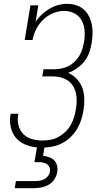

<svg xmlns="http://www.w3.org/2000/svg" viewBox="-20 -763 540 1003"><path d="M57 220 63 183H163Q175 183 187.5 181Q200 179 211.5 173Q223 167 231 156.5Q239 146 241 134Q243 122 238.5 111Q234 100 224.5 94Q215 88 203.5 86Q192 84 180 84H160L173 7Q140 4 110.5 -8.5Q81 -21 62 -44.5Q43 -68 36 -99.5Q29 -131 35 -164L36 -169H76L75 -165Q70 -137 76.5 -109.5Q83 -82 101.5 -63Q120 -44 147 -36.5Q174 -29 202 -29Q223 -29 244.5 -33Q266 -37 285 -47.5Q304 -58 321 -74Q338 -90 349 -109.5Q360 -129 366.5 -149.5Q373 -170 376 -191Q380 -213 380.5 -234.5Q381 -256 376.5 -276.5Q372 -297 361.5 -314Q351 -331 334 -342.5Q317 -354 296.5 -359Q276 -364 254 -364H201L207 -401H260Q279 -401 298 -404.5Q317 -408 335 -416.5Q353 -425 368 -439Q383 -453 393.5 -470Q404 -487 409.5 -505.5Q415 -524 419 -543Q424 -573 422 -602Q420 -631 407 -655.5Q394 -680 369 -693Q344 -706 315 -706Q286 -706 257 -694Q228 -682 205.5 -660Q183 -638 169 -610.5Q155 -583 150 -554H109L139 -735H180L166 -648Q179 -669 197.5 -686.5Q216 -704 238 -717Q260 -730 283.5 -736.5Q307 -743 330 -743Q355 -743 377.5 -736Q400 -729 417 -714Q434 -699 444.5 -678.5Q455 -658 459.5 -635Q464 -612 463.5 -588Q463 -564 459 -539Q455 -514 446.5 -489.5Q438 -465 421.5 -443.5Q405 -422 382.5 -406.5Q360 -391 336 -382Q362 -371 381.5 -350.5Q401 -330 410.5 -303Q420 -276 420.5 -245.5Q421 -215 416 -185Q412 -161 404 -136.5Q396 -112 383 -90Q370 -68 351 -49Q332 -30 309.5 -17.5Q287 -5 262 1Q237 7 212 8L205 51Q222 53 237.5 58.5Q253 64 263.5 75Q274 86 278 102Q282 118 279 135Q276 155 264.5 173Q253 191 235 201.5Q217 212 196.5 216Q176 220 157 220Z"/></svg>

Font: Iosevka Curly Slab Extralight
Style: Italic
Weight: 200
Italic angle: -9°
Monospace: yes
Designer: Belleve Invis
Foundry: Belleve Invis
Version: Version 22.1.2; ttfautohint (v1.8.4)